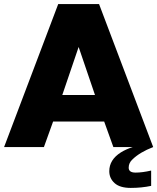

<svg xmlns="http://www.w3.org/2000/svg" viewBox="-30 -720 770 940"><path d="M0 0ZM185 0H-10L255 -700H455L720 0H525L480 -125H230ZM275 -255H435L355 -490ZM710 190Q663 200 610 200Q557 200 531 176.5Q505 153 505 118Q505 62 562 26Q588 10 620 0H720Q655 25 619 60Q600 77 600 101Q600 125 633.5 125Q667 125 710 115Z"/></svg>

Font: Russo One
Style: Regular
Weight: 400
Designer: Jovanny lemonad
Foundry: Jovanny Lemonad
Version: Version 1.001